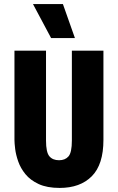

<svg xmlns="http://www.w3.org/2000/svg" viewBox="-20 -909 579 943"><path d="M273 14Q211 14 170 -5Q129 -24 105 -53.5Q81 -83 69.5 -116Q58 -149 54.5 -177.5Q51 -206 51 -222V-660H206V-219Q206 -161 222.5 -141.5Q239 -122 270 -122Q300 -122 316.5 -141Q333 -160 333 -219V-660H488V-222Q488 -101 431 -43.5Q374 14 273 14ZM231 -722 142 -889H289L348 -722Z"/></svg>

Font: Bricolage Grotesque 12pt Condensed ExtraBold
Style: Regular
Weight: 800
Width: 3
Designer: Mathieu Triay
Foundry: Atelier Triay
Version: Version 1.001; ttfautohint (v1.8.4.7-5d5b);gftools[0.9.33.de